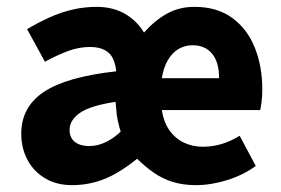

<svg xmlns="http://www.w3.org/2000/svg" viewBox="-20 -528 821 560"><path d="M190 12Q145 12 111.5 -8Q78 -28 60 -62Q42 -96 42 -138Q42 -216 108 -260Q174 -304 319 -320Q317 -341 309.5 -357Q302 -373 285.5 -382Q269 -391 242 -391Q211 -391 179.5 -379.5Q148 -368 111 -348L59 -443Q91 -462 124 -477Q157 -492 191.5 -500Q226 -508 262 -508Q309 -508 344 -488Q379 -468 400 -433Q432 -469 467.5 -488.5Q503 -508 547 -508Q613 -508 657 -476Q701 -444 723 -389.5Q745 -335 745 -267Q745 -247 743 -231.5Q741 -216 739 -207H452Q457 -173 473.5 -149Q490 -125 515.5 -112.5Q541 -100 571 -100Q600 -100 626.5 -108Q653 -116 679 -132L726 -44Q689 -17 642 -2.5Q595 12 551 12Q514 12 483.5 2.5Q453 -7 427.5 -25Q402 -43 380 -65Q328 -23 283.5 -5.5Q239 12 190 12ZM240 -102Q265 -102 288.5 -113.5Q312 -125 332 -144Q327 -160 323.5 -176.5Q320 -193 319 -210L317 -231Q244 -220 213.5 -199Q183 -178 183 -149Q183 -126 198.5 -114Q214 -102 240 -102ZM452 -300H619Q619 -347 598.5 -371.5Q578 -396 542 -396Q519 -396 500.5 -385Q482 -374 469.5 -352.5Q457 -331 452 -300Z"/></svg>

Font: Mada
Style: Bold
Weight: 700
Designer: Khaled Hosny
Version: Version 1.5